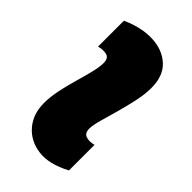

<svg xmlns="http://www.w3.org/2000/svg" viewBox="-25 -552 467 467"><g transform="rotate(-45 208.5 -318.5)"><path d="M318 -237Q296 -237 270.5 -242.5Q245 -248 220 -255Q195 -262 174 -268Q153 -274 141 -274Q125 -274 121.5 -262.5Q118 -251 122 -237H34Q10 -282 14.5 -317.5Q19 -353 44 -374.5Q69 -396 107 -396Q128 -396 152 -391Q176 -386 200 -379Q224 -372 244.5 -367Q265 -362 278 -362Q295 -362 298 -373.5Q301 -385 297 -400H386Q405 -358 403.5 -321Q402 -284 380.5 -260.5Q359 -237 318 -237Z"/></g></svg>

Font: Bricolage Grotesque 96pt ExtraBold SemiCondensed
Style: Regular
Weight: 800
Width: 4
Version: Version 1.001;gftools[0.9.33.dev8+g029e19f]